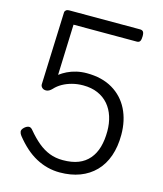

<svg xmlns="http://www.w3.org/2000/svg" viewBox="-142 -1088 1028 1211"><g transform="rotate(15 372.5 -482.5)"><path d="M363 19Q322 19 283 9Q244 -1 207 -21Q170 -41 136.5 -71Q103 -101 71 -141Q62 -152 59.5 -165.5Q57 -179 74 -195Q89 -208 102.5 -209Q116 -210 129 -193Q164 -151 199.5 -121.5Q235 -92 274.5 -76.5Q314 -61 362 -61Q421 -61 463 -77.5Q505 -94 533 -127Q561 -160 574 -206Q587 -252 587 -310Q587 -361 573 -405Q559 -449 531 -481.5Q503 -514 461.5 -532Q420 -550 366 -550Q328 -550 294 -541Q260 -532 232.5 -516.5Q205 -501 185 -479Q167 -460 149.5 -458.5Q132 -457 121.5 -466.5Q111 -476 111 -488L129 -962Q129 -971 136.5 -977.5Q144 -984 156 -984H620Q634 -984 640.5 -976Q647 -968 647 -947Q647 -926 641.5 -915Q636 -904 620 -904H207L195 -573Q216 -589 242.5 -602Q269 -615 301 -622.5Q333 -630 368 -630Q467 -630 536.5 -589Q606 -548 642 -476Q678 -404 678 -310Q678 -233 656.5 -171.5Q635 -110 593.5 -67.5Q552 -25 494 -3Q436 19 363 19Z"/></g></svg>

Font: Playwrite PL
Style: Regular
Weight: 400
Designer: Veronika Burian, José Scaglione
Foundry: TypeTogether
Version: Version 1.002